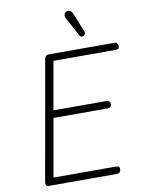

<svg xmlns="http://www.w3.org/2000/svg" viewBox="-122 -1294 1031 1376"><g transform="rotate(-10 393.0 -606.0)"><path d="M123.5 0Q106.5 0 100.5 -8Q94.5 -16 97 -31L250 -895.5Q252.5 -912 259.5 -920.2Q266.5 -928.5 287 -928.5H754.5Q773.5 -928.5 779.5 -920.2Q785.5 -912 785.5 -900.5Q785.5 -888.5 779.8 -882.8Q774 -877 754.5 -877H307L245 -527.5H627Q646 -527.5 652 -520Q658 -512.5 658 -500Q658 -488.5 652 -481.2Q646 -474 627 -474H236L162 -53H611.5Q631 -53 637 -47.8Q643 -42.5 643 -31.5Q643 -19.5 636.5 -9.8Q630 0 611.5 0ZM552.5 -1017Q544.5 -1012.5 536 -1012.8Q527.5 -1013 519 -1028.5L449.5 -1157Q438 -1179 444.2 -1192.8Q450.5 -1206.5 462 -1210Q477 -1214.5 488 -1208Q499 -1201.5 504 -1188L561 -1048.5Q566.5 -1034.5 563.2 -1027.8Q560 -1021 552.5 -1017Z"/></g></svg>

Font: Edu AU VIC WA NT Pre
Style: Regular
Weight: 400
Designer: Tina and Corey Anderson, Eben Sorkin, Mirko Velimirovic
Foundry: Google for Education
Version: Version 1.001